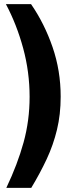

<svg xmlns="http://www.w3.org/2000/svg" viewBox="-20 -752 388 924"><path d="M8.5 -732Q60.5 -634 91.5 -519.8Q122.5 -405.5 122.5 -286Q122.5 -172 93.5 -66.8Q64.5 38.5 10.5 152H130.5Q173 81.5 204.8 13.5Q236.5 -54.5 254.2 -127.8Q272 -201 272 -287Q272 -412 233 -525.2Q194 -638.5 129.5 -732Z"/></svg>

Font: Public Sans Thin ExtraBold
Style: Regular
Weight: 800
Version: Version 1.007